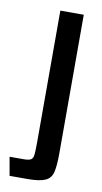

<svg xmlns="http://www.w3.org/2000/svg" viewBox="-76 -657 367 694"><g transform="rotate(10 107.0 -310.0)"><path d="M11 0 -1 -68H50Q69 -68 77 -72.5Q85 -77 86.5 -92.5Q88 -108 88 -139V-620H174V-112Q174 -67 168.5 -43Q163 -19 142 -9.5Q121 0 76 0Z"/></g></svg>

Font: Smooch Sans SemiBold
Style: Bold
Weight: 600
Designer: Robert E. Leuschke
Foundry: Robert E. Leuschke
Version: Version 1.010; ttfautohint (v1.8.3)